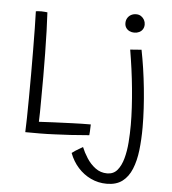

<svg xmlns="http://www.w3.org/2000/svg" viewBox="-60 -731 912 1018"><g transform="rotate(5 396.0 -222.5)"><path d="M92 -3Q93.5 -30.5 94.2 -78.8Q95 -127 95.5 -187.5Q96 -248 96 -312.5Q96 -377.5 95.5 -440.5Q95 -503.5 94.2 -557.2Q93.5 -611 92 -646.5Q96.5 -647 105 -647.8Q113.5 -648.5 121.5 -648.5Q130.5 -648.5 140.2 -647.5Q150 -646.5 153.5 -646Q156 -604 157.8 -547.8Q159.5 -491.5 160.5 -429.2Q161.5 -367 161.5 -305.2Q161.5 -243.5 161 -190.5Q161 -147.5 160.5 -114.5Q160 -81.5 159 -64Q190.5 -66 237.8 -68Q285 -70 336.8 -72Q388.5 -74 434.5 -74Q434 -66.5 433.8 -56Q433.5 -45.5 433 -35Q432.5 -24.5 431.5 -16.5Q378.5 -12 333.8 -9.2Q289 -6.5 249 -5Q208.5 -3 170.5 -2.8Q132.5 -2.5 92 -3ZM709.5 -83Q709.5 -17.5 702.8 39.8Q696 97 678.2 140.2Q660.5 183.5 628.5 207.8Q596.5 232 545.5 232Q500.5 232 461.2 213.5Q422 195 392.5 162.2Q363 129.5 346.5 85.5Q353.5 79.5 364 72.8Q374.5 66 385.5 59.8Q396.5 53.5 404 49Q415 76.5 434 106.2Q453 136 480.5 156.5Q508 177 543 177Q577 177 597.2 152.8Q617.5 128.5 628.2 89Q639 49.5 642.5 2.8Q646 -44 646 -89.5Q646 -133.5 643.2 -182.5Q640.5 -231.5 635.5 -283Q630.5 -334.5 623.5 -386Q616.5 -437.5 608 -487.5L668 -492Q677 -447 684.8 -395.2Q692.5 -343.5 698 -289.8Q703.5 -236 706.5 -183.2Q709.5 -130.5 709.5 -83ZM624 -677Q639 -677 650 -669.5Q661 -662 667 -650.8Q673 -639.5 673 -626.5Q673 -612 666.2 -601.2Q659.5 -590.5 647.8 -584.8Q636 -579 621.5 -579Q608 -579 596.2 -584.5Q584.5 -590 577.5 -600.5Q570.5 -611 570.5 -625.5Q570.5 -640.5 577.5 -652.2Q584.5 -664 596.5 -670.5Q608.5 -677 624 -677Z"/></g></svg>

Font: Grandstander Thin ExtraLight
Style: Regular
Weight: 250
Version: Version 1.200